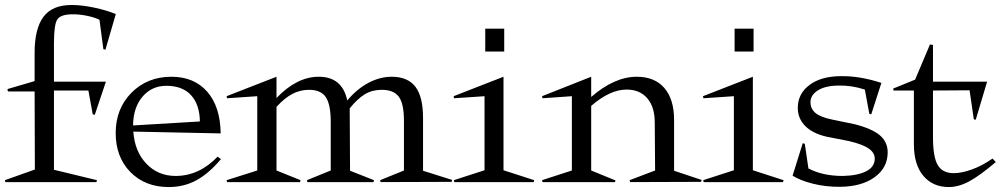

<svg xmlns="http://www.w3.org/2000/svg" viewBox="-33 -736 4052 776"><path d="M106.9 -522.9Q106.9 -620.1 142.6 -668Q178.2 -715.8 255.9 -715.8Q297.9 -715.8 347.4 -705.3Q397 -694.8 435.1 -679.2L393.1 -535.2L384.8 -537.1L369.1 -655.8Q351.1 -665.5 319.1 -672.1Q287.1 -678.7 258.8 -678.2Q210.9 -677.7 198 -656.5Q185.1 -635.3 185.1 -561V-405.8H395L350.1 -272L341.8 -273.9L324.2 -370.1H185.1V-49.8L358.9 -7.8L356.9 0H-11.2L-13.2 -7.8L107.9 -50.8L106.9 -366.2H-1L-2.9 -376L106.9 -408.2Z M774.9 -245.1Q773.9 -313 739.3 -351.1Q704.6 -389.2 639.6 -389.2Q580.1 -389.2 542.7 -345Q505.4 -300.8 504.9 -229ZM434.6 -198.2Q434.6 -296.9 498.5 -361.3Q562.5 -425.8 659.7 -425.8Q751.5 -425.8 804.4 -365.5Q857.4 -305.2 858.9 -196.8L505.9 -204.1Q511.2 -124.5 558.3 -74.7Q605.5 -24.9 676.8 -24.9Q772 -24.9 846.7 -103L859.9 -92.8Q811 -34.7 760.7 -7.3Q710.4 20 648.9 20Q553.7 20 494.1 -40.5Q434.6 -101.1 434.6 -198.2Z M1380.4 -297.9 1381.8 -45.9 1478.5 -7.8 1476.6 0H1209.5L1207.5 -7.8L1303.7 -46.9V-243.2Q1303.7 -314 1283.7 -343.5Q1263.7 -373 1215.8 -373Q1180.7 -373 1149.4 -356.9Q1118.2 -340.8 1084.5 -304.2V-46.9L1181.6 -7.8L1179.7 0H884.8L882.8 -7.8L1006.8 -46.9V-347.2L884.8 -338.9L882.8 -347.2L1084.5 -425.8V-339.8Q1166.5 -425.8 1255.4 -425.8Q1350.1 -425.8 1370.6 -330.1Q1410.2 -377 1456.5 -401.4Q1502.9 -425.8 1549.8 -425.8Q1615.2 -425.8 1646.2 -385Q1677.2 -344.2 1676.8 -256.8V-45.9L1794.4 -8.8L1792.5 -1L1505.4 0L1503.4 -7.8L1599.6 -46.9V-249Q1599.6 -316.4 1579.1 -344.7Q1558.6 -373 1509.8 -373Q1471.2 -373 1441.4 -355Q1411.6 -336.9 1380.4 -297.9Z M2002 -47.9 2126 -7.8 2124 0H1803.2L1801.3 -7.8L1925.3 -47.9V-347.2L1802.2 -338.9L1800.3 -347.2L2002 -425.8ZM1928.2 -527.8V-620.1H2004.9V-527.8Z M2159.7 -338.9 2157.7 -347.2 2356.4 -425.8V-344.2Q2450.7 -425.8 2540.5 -425.8Q2612.8 -425.8 2652.1 -380.4Q2691.4 -335 2691.4 -251V-45.9L2802.7 -8.8L2800.3 -1L2513.7 0L2511.7 -7.8L2614.7 -46.9L2613.3 -240.2Q2613.3 -303.7 2583 -338.9Q2552.7 -374 2499.5 -374Q2432.6 -374 2356.4 -308.1V-46.9L2454.6 -6.8L2452.6 0H2159.7L2157.7 -7.8L2278.3 -46.9V-347.2Z M3009.8 -47.9 3133.8 -7.8 3131.8 0H2811L2809.1 -7.8L2933.1 -47.9V-347.2L2810.1 -338.9L2808.1 -347.2L3009.8 -425.8ZM2936 -527.8V-620.1H3012.7V-527.8Z M3170.4 -25.9 3211.4 -157.2 3219.7 -154.8 3234.4 -55.2Q3292 -24.9 3372.6 -24.9Q3432.1 -25.9 3467.3 -43.5Q3502.4 -61 3502.4 -95.2Q3502.4 -118.7 3478 -135.7Q3453.6 -152.8 3397.5 -166L3309.6 -183.1Q3251.5 -196.3 3221.4 -226.8Q3191.4 -257.3 3191.4 -299.8Q3191.4 -356.9 3238.3 -392.3Q3285.2 -427.7 3364.7 -428.2Q3441.4 -429.7 3529.3 -400.9L3488.3 -273.9L3480.5 -275.9L3462.4 -374Q3408.7 -391.6 3355.5 -390.1Q3302.2 -389.6 3272.5 -370.6Q3242.7 -351.6 3242.7 -323.2Q3242.7 -296.4 3262.7 -279.5Q3282.7 -262.7 3329.6 -252.9L3421.4 -233.9Q3490.7 -216.3 3522.7 -189.5Q3554.7 -162.6 3554.7 -120.1Q3554.7 -58.1 3502.2 -20Q3449.7 18.1 3363.3 19Q3304.2 19.5 3252.9 6.6Q3201.7 -6.3 3170.4 -25.9Z M3576.7 -377.9 3665.5 -414.1 3725.6 -556.2 3737.8 -554.2V-405.8H3956.5L3910.6 -252L3902.8 -253.9L3885.7 -371.1L3737.8 -370.1V-183.1Q3737.8 -100.6 3757.3 -68.4Q3776.9 -36.1 3821.8 -36.1Q3853 -36.1 3894.8 -51Q3936.5 -65.9 3978.5 -95.2L3991.7 -81.1Q3928.2 -26.9 3885 -3.4Q3841.8 20 3801.8 20Q3737.3 20 3699 -25.1Q3660.6 -70.3 3660.6 -153.8V-370.1H3578.6Z"/></svg>

Font: Halibut
Style: Regular
Weight: 400
Designer: Matteo Maggi
Foundry: Collletttivo
Version: Version 3.080 | FøM Fix